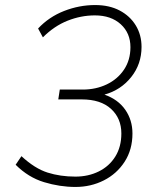

<svg xmlns="http://www.w3.org/2000/svg" viewBox="-20 -733 640 761"><path d="M279 8Q217 8 154.5 -11Q92 -30 42 -80L65 -114Q118 -65 168.5 -49Q219 -33 279 -33Q330 -33 371.5 -53.5Q413 -74 437 -112.5Q461 -151 461 -204Q461 -264 420 -301.5Q379 -339 304 -339H211L217 -378H308Q360 -378 403 -398.5Q446 -419 471.5 -457Q497 -495 497 -546Q497 -602 458.5 -637Q420 -672 356 -672Q301 -672 248 -651Q195 -630 150 -585L131 -620Q174 -666 234 -689.5Q294 -713 357 -713Q413 -713 454 -691.5Q495 -670 518 -632.5Q541 -595 541 -547Q541 -479 500 -427.5Q459 -376 394 -358Q448 -339 476.5 -298Q505 -257 505 -204Q505 -140 474 -92Q443 -44 391.5 -18Q340 8 279 8Z"/></svg>

Font: Nunito Sans ExtraLight
Style: Italic
Weight: 200
Italic angle: -9°
Designer: Vernon Adams
Foundry: Vernon Adams
Version: Version 3.006; ttfautohint (v1.8.3)